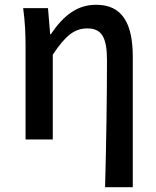

<svg xmlns="http://www.w3.org/2000/svg" viewBox="-20 -584 655 804"><path d="M420 200H536V-346C536 -486 492 -564 383 -564C303 -564 247 -520 193 -441H190L181 -550H77C85 -492 87 -438 87 -394V0H201V-355C255 -436 292 -465 346 -465C406 -465 428 -427 428 -332C428 -183 425 23 420 200Z"/></svg>

Font: Source Han Sans KR Medium
Style: Regular
Weight: 500
Designer: Ryoko NISHIZUKA (kana & ideographs); Paul D. Hunt (Latin, Greek & Cyrillic); Wenlong ZHANG (bopomofo); Sandoll Communica
Foundry: Adobe Systems Incorporated
Version: Version 1.001;PS 1.001;hotconv 1.0.78;makeotf.lib2.5.61930